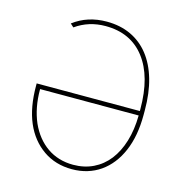

<svg xmlns="http://www.w3.org/2000/svg" viewBox="-110 -836 896 946"><g transform="rotate(15 338.5 -363.5)"><path d="M590.2 -353.7V-363.6Q590.2 -529.8 519.2 -622.2Q448.2 -714.5 319.6 -714.5Q233.7 -714.5 166.9 -666.9L149.9 -682.5Q221.6 -737.2 319.6 -737.2Q388.5 -737.2 442.8 -711.8Q497.2 -686.4 535 -638.3Q572.8 -590.2 592.9 -521Q612.9 -451.7 612.9 -363.6V-338.8Q612.9 -232.2 579.5 -154.5Q562.9 -115.4 538.9 -84.9Q514.9 -54.3 484.6 -33.2Q454.2 -12.1 418 -1.1Q381.7 9.9 340.2 9.9Q256.4 9.9 193.9 -33.4Q130 -77.8 96.9 -155Q63.9 -232.2 63.9 -342.3V-353.7ZM87.4 -331V-328.8Q87.4 -236.5 119 -163Q134.9 -127.5 157.3 -99.6Q179.7 -71.7 207.6 -52.4Q235.4 -33 268.8 -22.9Q302.2 -12.8 340.2 -12.8Q397 -12.8 442.8 -35Q488.6 -57.2 521 -98.5Q553.3 -139.9 571.2 -198.7Q589.1 -257.5 590.2 -331Z"/></g></svg>

Font: Inter P Thin
Style: Regular
Weight: 100
Designer: Rasmus Andersson
Foundry: rsms
Version: Version 3.018;git-588b23468